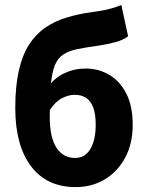

<svg xmlns="http://www.w3.org/2000/svg" viewBox="-20 -750 601 782"><path d="M287.9 12Q170.2 12 106.2 -73.1Q42.2 -158.1 42.2 -310Q42.2 -399.5 56.9 -463.2Q71.5 -526.9 99 -569.2Q126.5 -611.6 165 -637.8Q203.6 -664.1 251.7 -678.7Q299.9 -693.4 355.1 -700.7Q385 -704.7 405.5 -709Q426 -713.4 442.2 -718.2Q458.4 -723 474 -730L501.8 -602.4Q482.8 -587.5 451.3 -578.7Q419.7 -569.9 385.8 -564.9Q332.4 -557.5 296.3 -550.2Q260.3 -542.9 237.6 -528Q214.9 -513 203.2 -483.7Q191.5 -454.4 187 -404.3Q182.6 -354.2 182.6 -275.4Q182.6 -189.8 210.1 -148.2Q237.6 -106.6 286.2 -106.6Q313.3 -106.6 331.8 -123.2Q350.4 -139.7 360.1 -170.1Q369.8 -200.4 369.8 -241.6Q369.8 -285.9 359.5 -312.8Q349.1 -339.7 330.2 -351.8Q311.2 -363.8 284.2 -363.8Q259.4 -363.8 232.6 -350.2Q205.9 -336.6 182.3 -301.3L175.7 -395Q201.5 -432.8 242.3 -451.9Q283 -470.9 329.1 -470.9Q381.2 -470.9 424.9 -445.3Q468.6 -419.7 494.5 -368.7Q520.5 -317.7 520.5 -241.6Q520.5 -165.3 490.1 -108.4Q459.7 -51.5 407.3 -19.7Q354.9 12 287.9 12Z"/></svg>

Font: Source Sans Variable
Style: Regular
Weight: 200
Designer: Paul D. Hunt
Foundry: Adobe Systems Incorporated
Version: Version 3.006;hotconv 1.0.111;makeotfexe 2.5.65597